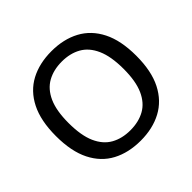

<svg xmlns="http://www.w3.org/2000/svg" viewBox="-181 -946 1152 1152"><g transform="rotate(-45 395.0 -370.5)"><path d="M395.5 9.5Q292.5 9.5 215.8 -31.2Q139 -72 96.8 -156Q54.5 -240 54.5 -370Q54.5 -500 97 -584Q139.5 -668 216.2 -708.8Q293 -749.5 395.5 -749.5Q498 -749.5 574.8 -708.5Q651.5 -667.5 694 -583.5Q736.5 -499.5 736.5 -370Q736.5 -240.5 693.8 -156.5Q651 -72.5 574.2 -31.5Q497.5 9.5 395.5 9.5ZM395.5 -78.5Q466 -78.5 518 -107.5Q570 -136.5 598.5 -200.2Q627 -264 627 -367.5Q627 -473.5 598.2 -538.2Q569.5 -603 517.5 -632.2Q465.5 -661.5 395.5 -661.5Q325.5 -661.5 273.2 -632.5Q221 -603.5 192.2 -540Q163.5 -476.5 163.5 -372.5Q163.5 -266 192.2 -201.5Q221 -137 273 -107.8Q325 -78.5 395.5 -78.5Z"/></g></svg>

Font: Encode Sans Semi Expanded Medium
Style: Regular
Weight: 500
Width: 6
Designer: Multiple Designers
Foundry: Impallari Type
Version: Version 3.000; ttfautohint (v1.8.3) -l 8 -r 50 -G 200 -x 14 